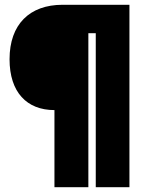

<svg xmlns="http://www.w3.org/2000/svg" viewBox="-20 -654 616 804"><path d="M522 130V-634H242C104 -634 20 -552 20 -406C20 -268 92 -193 208 -193V130H350V-515H381V130Z"/></svg>

Font: Passion One
Style: Regular
Weight: 400
Designer: Alejandro Lo Celso
Foundry: Fontstage
Version: Version 1.001